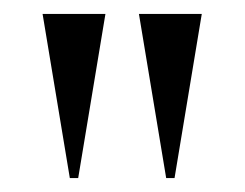

<svg xmlns="http://www.w3.org/2000/svg" viewBox="-20 -728 351 275"><path d="M80 -473 41 -708H131L92 -473ZM218 -473 179 -708H269L230 -473Z"/></svg>

Font: Kalnia Medium
Style: Regular
Weight: 500
Designer: Frida Medrano
Foundry: Frida Medrano
Version: Version 1.105